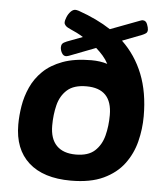

<svg xmlns="http://www.w3.org/2000/svg" viewBox="-53 -795 737 850"><g transform="rotate(5 315.0 -369.5)"><path d="M293 8Q171 8 105.5 -51Q40 -110 40 -219Q40 -259 47 -302Q54 -345 72.5 -386Q91 -427 124.5 -459.5Q158 -492 210.5 -511.5Q263 -531 338 -531Q377 -531 409 -521Q399 -540 385 -556Q371 -572 354 -587L237 -542Q234 -541 230 -540Q226 -539 224 -539Q212 -539 205 -551.5Q198 -564 198 -577Q198 -586 202.5 -592Q207 -598 222 -604L291 -630Q277 -639 263 -646Q249 -653 237 -658Q218 -666 211.5 -673Q205 -680 205 -687Q205 -697 211 -711.5Q217 -726 227 -736.5Q237 -747 248 -747Q253 -747 263 -744Q346 -715 407 -675L537 -724Q542 -726 544.5 -726.5Q547 -727 549 -727Q563 -727 569 -711.5Q575 -696 575 -687Q575 -676 568 -671Q561 -666 551 -662L465 -629Q526 -571 558 -490.5Q590 -410 590 -304Q590 -247 576 -191.5Q562 -136 528.5 -91Q495 -46 437.5 -19Q380 8 293 8ZM305 -109Q360 -109 389 -135.5Q418 -162 429 -204.5Q440 -247 440 -296Q440 -414 326 -414Q270 -414 240.5 -387.5Q211 -361 200.5 -318.5Q190 -276 190 -228Q190 -169 219.5 -139Q249 -109 305 -109Z"/></g></svg>

Font: Asap Semi Expanded Semi Expanded Regular
Style: Bold Italic
Weight: 700
Width: 6
Italic angle: -6°
Designer: Pablo Cosgaya
Foundry: Omnibus-Type
Version: Version 3.001; ttfautohint (v1.8.4.7-5d5b)